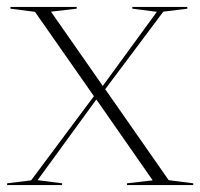

<svg xmlns="http://www.w3.org/2000/svg" viewBox="-20 -532 576 552"><path d="M465 -14 535.5 -5V0H345V-5L419 -13.5L257 -246L88 -14L158.5 -5V0H0.5V-5L69.5 -13.5L250 -255.5L80.5 -498L10 -507V-512H200.5V-507L126.5 -498.5L275.5 -285L431 -498L360.5 -507V-512H518.5V-507L449.5 -498.5L282.5 -275.5Z"/></svg>

Font: Newsreader 72pt ExtraLight
Style: Regular
Weight: 275
Designer: Hugues Gentile
Foundry: Production Type
Version: Version 1.003; ttfautohint (v1.8.3)